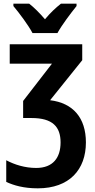

<svg xmlns="http://www.w3.org/2000/svg" viewBox="-20 -786 520 1046"><path d="M397 -766H312C283 -743 255 -717 225 -681C195 -716 166 -745 139 -766H53V-753C85 -715 135 -648 157 -606H293C317 -650 367 -716 397 -753ZM428 -545H33V-439H263L106 -236V-143H152C267 -143 310 -95 310 -10C310 73 269 129 177 129C116 129 59 111 14 87V205C55 224 109 240 186 240C358 240 448 138 448 -10C448 -145 377 -225 253 -240L428 -458Z"/></svg>

Font: Noto Sans Display SemiCondensed
Style: Bold
Weight: 700
Width: 4
Designer: Monotype Design Team
Foundry: Monotype Imaging Inc.
Version: Version 1.900